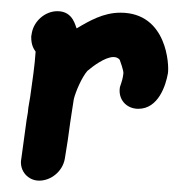

<svg xmlns="http://www.w3.org/2000/svg" viewBox="-20 -321 353 345"><path d="M27.8 -105.5 18.1 -34.5 17.9 -33.6C15.3 -13.6 30.4 3.6 50.4 3.6C72.2 3.6 92.6 -13.6 96.4 -35.5L97 -39.1C100.4 -58.2 103.4 -80 106.3 -101.8C108.7 -115.5 110 -128.2 112.6 -142.7C115.9 -156.4 126.8 -181.8 137 -193.6C147.2 -202.3 168.8 -218.5 183.9 -218.5C188.3 -218.5 192.2 -217.1 195.1 -213.6C195.4 -212.6 202.5 -193.9 201.7 -189.1C201.4 -187.3 201.1 -180.9 197.6 -170.9C197.2 -169.1 195.9 -166.4 195.5 -164.5C191.7 -142.7 206.8 -125.5 228.6 -125.5C264.5 -125.5 277.9 -167.5 281.7 -189.1C284.2 -203.4 280.5 -298.2 196.4 -298.2C165.9 -298.2 140.9 -283.8 117.8 -270C115.5 -272.7 112.3 -300.9 83.2 -300.9C60.5 -300.9 40.9 -282.7 37.2 -261.8L36.1 -255.5C35.8 -238.2 41.9 -231.8 44 -228.2C42.6 -204.5 38 -173.6 34.3 -147.3C26.9 -105.4 33.5 -137.3 27.8 -105.5Z"/></svg>

Font: TudorRose
Style: Oblique
Weight: 500
Italic angle: 10°
Version: Version 001.000